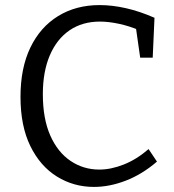

<svg xmlns="http://www.w3.org/2000/svg" viewBox="-20 -727 686 756"><path d="M350 9Q270 9 204.2 -31.8Q138.3 -72.7 99.5 -151.8Q60.7 -231 60.7 -345.7Q60.7 -459.3 99.7 -540Q138.7 -620.7 209 -663.8Q279.3 -707 372.3 -707Q421.7 -707 475.7 -694.8Q529.7 -682.7 588.3 -657L581.3 -500H532L514.3 -623.7L529 -607.7Q488.7 -624.7 448.2 -633.3Q407.7 -642 373.3 -642Q304.3 -642 254 -607.7Q203.7 -573.3 176.2 -509.2Q148.7 -445 148.7 -356.3Q148.7 -260 177.8 -193.8Q207 -127.7 257.7 -93.5Q308.3 -59.3 371 -59.3Q417 -59.3 467.3 -79.2Q517.7 -99 565 -140L598 -90.7Q539.3 -40.3 475.3 -15.7Q411.3 9 350 9Z"/></svg>

Font: Bitter Thin
Style: Regular
Weight: 100
Designer: Sol Matas, and Bitter project Authors
Foundry: Sol Matas
Version: Version 2.002